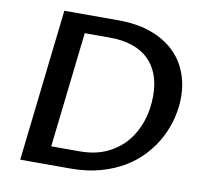

<svg xmlns="http://www.w3.org/2000/svg" viewBox="-79 -803 963 890"><g transform="rotate(10 402.5 -357.5)"><path d="M153.3 -715.3H407.7Q494.6 -715.3 559.8 -692.1Q625 -668.9 668.7 -628.2Q712.4 -587.4 734.1 -532.2Q755.9 -477.1 755.9 -413.1Q755.9 -366.2 744.1 -317.4Q732.4 -268.6 708.5 -222.7Q684.6 -176.8 647.9 -136.2Q611.3 -95.7 561.5 -65.4Q511.7 -35.2 448.7 -17.6Q385.7 0 308.6 0H71.8ZM202.6 -85.9H336.4Q409.2 -85.9 463.6 -111.3Q518.1 -136.7 554.4 -179.9Q590.8 -223.1 609.1 -279.5Q627.4 -335.9 627.4 -398.4Q627.4 -453.1 611.6 -496.1Q595.7 -539.1 564.7 -568.8Q533.7 -598.6 488 -614Q442.4 -629.4 382.8 -629.4H264.6Z"/></g></svg>

Font: Proza Libre
Style: Medium Italic
Weight: 500
Designer: Jasper de Waard
Foundry: Jasper de Waard
Version: Version 1.000; ttfautohint (v1.4.1.8-43bc)